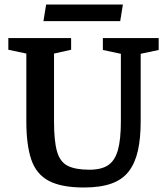

<svg xmlns="http://www.w3.org/2000/svg" viewBox="-20 -817 741 853"><path d="M353 16Q253 16 197 -13.5Q141 -43 119 -108Q97 -173 97 -278V-579L17 -596V-648H296V-596L220 -579V-278Q220 -190 233.5 -143.5Q247 -97 281.5 -80Q316 -63 377 -63Q431 -63 461 -83.5Q491 -104 504 -151Q517 -198 517 -278V-578L437 -595V-648H685V-595L605 -578V-278Q605 -202 592.5 -147Q580 -92 552 -55.5Q524 -19 475 -1.5Q426 16 353 16ZM173 -723 185 -797H526L514 -723Z"/></svg>

Font: Faustina SemiBold
Style: Regular
Weight: 600
Designer: Alfonso Garcia
Foundry: http://www.omnibus-type.com
Version: Version 1.200